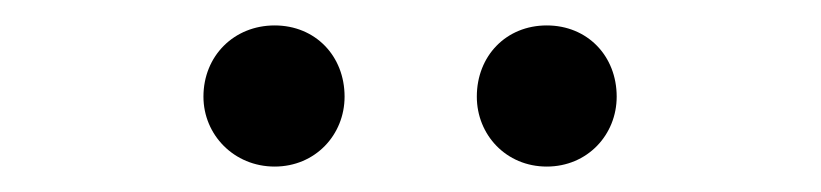

<svg xmlns="http://www.w3.org/2000/svg" viewBox="-20 -787 646 151"><path d="M196 -656C228 -656 251 -681 251 -711C251 -743 228 -767 196 -767C164 -767 140 -743 140 -711C140 -681 164 -656 196 -656ZM410 -656C442 -656 465 -681 465 -711C465 -743 442 -767 410 -767C378 -767 355 -743 355 -711C355 -681 378 -656 410 -656Z"/></svg>

Font: Kinto Sans
Style: Regular
Weight: 400
Designer: Authors: Ryoko NISHIZUKA  (kana & ideographs); Paul D. Hunt (Latin, Greek & Cyrillic); Wenlong ZHANG  (bopomofo); Sandol
Foundry: Adobe Systems Incorporated, ookami Inc.
Version: Version 0.001